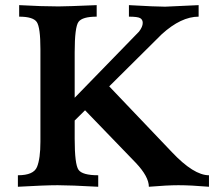

<svg xmlns="http://www.w3.org/2000/svg" viewBox="-20 -713 841 733"><path d="M777.8 0Q708.5 -5.9 661.1 -5.9Q618.2 -5.9 548.3 0Q548.3 -38.6 498.5 -91.3L304.7 -292L265.1 -252.9V-183.1Q265.1 -85.4 279.8 -64.7Q294.4 -43.9 355 -43.9V0Q249 -5.9 200.2 -5.9Q150.9 -5.9 48.3 0V-43.9Q108.4 -43.9 121.3 -75.7Q134.3 -107.4 134.3 -171.9V-525.9Q134.3 -608.4 120.4 -628.9Q106.4 -649.4 53.2 -649.4V-693.4Q140.1 -688.5 203.1 -688.5Q233.9 -688.5 349.1 -693.4V-649.4Q294.4 -649.4 279.8 -629.6Q265.1 -609.9 265.1 -513.2V-339.8L510.7 -592.3Q524.9 -610.8 524.9 -625.5Q524.9 -638.2 515.1 -643.8Q505.4 -649.4 472.2 -649.4V-693.4Q575.7 -687.5 610.4 -687.5Q617.2 -687.5 738.3 -693.4V-649.4Q671.4 -649.4 597.7 -582.5L397 -383.3L636.2 -132.3Q719.7 -43.9 777.8 -43.9Z"/></svg>

Font: Kelvinch
Style: Bold
Weight: 700
Designer: Paul James Miller
Foundry: High-Logic / Made with FontCreator
Version: Version 3.501;March 28, 2021;FontCreator 13.0.0.2683 64-bit